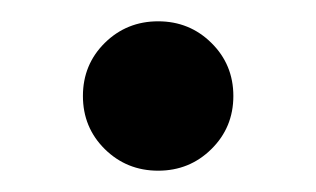

<svg xmlns="http://www.w3.org/2000/svg" viewBox="-20 -404 300 182"><path d="M129.9 -242.2Q100.1 -242.2 79.3 -262.7Q58.6 -283.2 58.6 -313Q58.6 -342.8 79.3 -363.3Q100.1 -383.8 129.9 -383.8Q159.7 -383.8 180.4 -363.3Q201.2 -342.8 201.2 -313Q201.2 -283.2 180.4 -262.7Q159.7 -242.2 129.9 -242.2Z"/></svg>

Font: Inter Tight Medium
Style: Regular
Weight: 500
Designer: Rasmus Andersson
Foundry: rsms
Version: Version 3.004; ttfautohint (v1.8.4.7-5d5b)